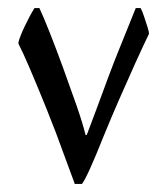

<svg xmlns="http://www.w3.org/2000/svg" viewBox="-20 -601 418 478"><path d="M26 -496Q29 -509 41.5 -535.5Q54 -562 66 -581H78Q88 -560 104 -519.5Q120 -479 137.5 -431Q155 -383 170.5 -338.5Q186 -294 193 -265H196Q208 -297 221 -331.5Q234 -366 250 -410Q263 -445 278.5 -483Q294 -521 318 -581H330Q334 -574 338.5 -560.5Q343 -547 347 -534.5Q351 -522 351 -517Q336 -486 316.5 -443Q297 -400 276.5 -353Q256 -306 238 -262Q197 -159 184 -143H166Q165 -147 158.5 -164Q152 -181 143 -206Q119 -273 95.5 -331Q72 -389 54 -431Q36 -473 26 -492Z"/></svg>

Font: Noto Sans Historical
Style: Regular
Weight: 400
Designer: Monotype Design Team
Foundry: Monotype Imaging Inc.
Version: Version 2.013; ttfautohint (v1.8.4.7-5d5b)